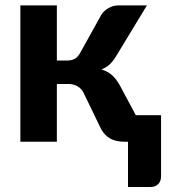

<svg xmlns="http://www.w3.org/2000/svg" viewBox="-20 -536 638 726"><path d="M363 -480Q373 -495.5 390.2 -505.5Q407.5 -515.5 426.5 -515.5H535.5L420.5 -326Q408 -305 395 -292.8Q382 -280.5 363.5 -273.5Q389 -265.5 405 -250.5Q421 -235.5 433.5 -212.5L493.5 -100.5H589V131Q589 149.5 578 160.2Q567 171 550 171H464V0H453Q435 0 421.2 -3Q407.5 -6 396.8 -12Q386 -18 378 -26.5Q370 -35 363 -46.5L297 -183Q288.5 -201 273 -209.8Q257.5 -218.5 238 -218.5H195V0H57V-515.5H195V-307H231Q252 -307 263.8 -314.2Q275.5 -321.5 284 -337.5Z"/></svg>

Font: Lato 2
Style: Regular
Weight: 800
Designer: Lukasz Dziedzic with Adam Twardoch and Botio Nikoltchev
Foundry: tyPoland Lukasz Dziedzic
Version: Version 2.015; 2015-08-06; http://www.latofonts.com/